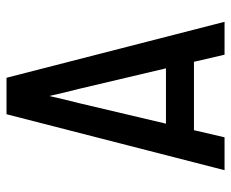

<svg xmlns="http://www.w3.org/2000/svg" viewBox="-80 -630 710 590"><g transform="rotate(-90 275.0 -335.0)"><path d="M47 0 219 -670H331L503 0H402L380 -94H170L148 0ZM360 -180 297 -447Q291 -470 285.5 -493Q280 -516 275 -539Q270 -516 264.5 -493Q259 -470 253 -447L190 -180Z"/></g></svg>

Font: Lode Dark Term
Style: Bold
Weight: 700
Monospace: yes
Designer: Belleve Invis
Foundry: Belleve Invis
Version: Version 29.2.0